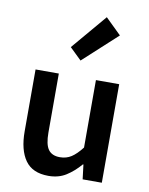

<svg xmlns="http://www.w3.org/2000/svg" viewBox="-99 -980 826 1065"><g transform="rotate(10 314.5 -447.5)"><path d="M248 14Q158 14 117 -44Q76 -102 76 -207V-555H207V-223Q207 -156 227.5 -127.5Q248 -99 293 -99Q329 -99 357 -117Q385 -135 416 -175V-555H547V0H439L429 -82H426Q389 -39 347 -12.5Q305 14 248 14ZM313 -647 247 -711 415 -909 504 -822Z"/></g></svg>

Font: Noto Sans SC Thin SemiBold
Style: Regular
Weight: 600
Version: Version 2.004-H2;hotconv 1.0.118;makeotfexe 2.5.65603